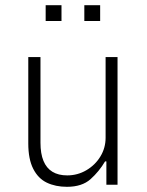

<svg xmlns="http://www.w3.org/2000/svg" viewBox="-20 -712 565 740"><path d="M238 8Q194 8 160.5 -8Q127 -24 108 -61.5Q89 -99 89 -159V-492H136V-162Q136 -120 147.5 -92Q159 -64 182 -50Q205 -36 239 -36Q279 -36 313 -56Q347 -76 367 -109Q387 -142 387 -181V-492H433V0H390V-90H385Q362 -51 329 -21.5Q296 8 238 8ZM305 -631V-692H366V-631ZM156 -631V-692H217V-631Z"/></svg>

Font: Nunito Sans 7pt Condensed ExtraLight
Style: Regular
Weight: 250
Width: 3
Designer: Vernon Adams
Foundry: Vernon Adams
Version: Version 3.101;gftools[0.9.27]